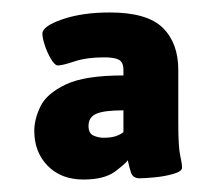

<svg xmlns="http://www.w3.org/2000/svg" viewBox="-20 -728 359 308"><path d="M114 -440Q78 -440 56.5 -462Q35 -484 35 -518Q35 -537 45 -557.5Q55 -578 85.5 -592.5Q116 -607 178 -607V-616Q178 -628 171 -632Q164 -636 147 -636Q119 -636 99.5 -629.5Q80 -623 73 -623Q68 -623 62 -633Q56 -643 52 -655Q48 -667 48 -674Q48 -686 80 -697Q112 -708 156 -708Q216 -708 241 -683.5Q266 -659 266 -616V-531Q266 -492 269 -479Q272 -466 272 -459Q272 -453 258 -449Q244 -445 228 -443.5Q212 -442 204 -442Q193 -442 190 -451.5Q187 -461 185 -471Q183 -467 165.5 -453.5Q148 -440 114 -440ZM146 -507Q158 -507 165.5 -509.5Q173 -512 178 -516V-551Q147 -551 134.5 -545.5Q122 -540 122 -526Q122 -514 130 -510.5Q138 -507 146 -507Z"/></svg>

Font: Asap Black
Style: Regular
Weight: 900
Designer: Pablo Cosgaya
Foundry: Omnibus-Type
Version: Version 3.001; ttfautohint (v1.8.4.7-5d5b)